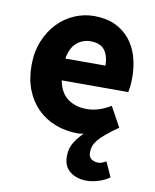

<svg xmlns="http://www.w3.org/2000/svg" viewBox="-82 -571 681 843"><g transform="rotate(10 259.0 -149.0)"><path d="M362 210Q317 210 287.5 187Q258 164 258 119Q258 82 276.5 54Q295 26 314 9Q305 11 298.5 11.5Q292 12 287 12Q234 12 188 -5.5Q142 -23 108 -56.5Q74 -90 55 -138Q36 -186 36 -248Q36 -308 56 -356.5Q76 -405 108.5 -438.5Q141 -472 183 -490Q225 -508 270 -508Q323 -508 362.5 -490Q402 -472 428.5 -440Q455 -408 468 -364.5Q481 -321 481 -270Q481 -250 479 -232Q477 -214 475 -205H178Q188 -151 222.5 -125.5Q257 -100 307 -100Q360 -100 414 -133L463 -44Q430 -21 409 -3.5Q388 14 376 29Q364 44 359.5 57Q355 70 355 85Q355 105 367.5 114Q380 123 398 123Q408 123 416.5 119.5Q425 116 433 111L463 177Q444 192 415 201Q386 210 362 210ZM177 -302H356Q356 -344 337 -370Q318 -396 273 -396Q238 -396 211.5 -373Q185 -350 177 -302Z"/></g></svg>

Font: TT Toshiba Sans
Style: Bold
Weight: 700
Designer: Paul D. Hunt
Foundry: Toshiba Corporation
Version: Version 2.020;PS 2.000;hotconv 1.0.86;makeotf.lib2.5.63406